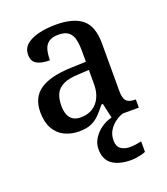

<svg xmlns="http://www.w3.org/2000/svg" viewBox="-143 -647 859 987"><g transform="rotate(-20 286.5 -153.5)"><path d="M204 10Q160 10 124.5 -7.5Q89 -25 69 -61Q49 -97 49 -151Q49 -231 105 -269.5Q161 -308 276 -312L358 -315V-373Q358 -409 352 -436Q346 -463 327.5 -478.5Q309 -494 272 -494Q237 -494 218.5 -480Q200 -466 193.5 -442Q187 -418 187 -385Q139 -385 115 -400Q91 -415 91 -449Q91 -485 116.5 -506Q142 -527 184.5 -537Q227 -547 278 -547Q373 -547 420.5 -508Q468 -469 468 -375V-117Q468 -89 474 -73.5Q480 -58 494 -51.5Q508 -45 530 -45H533V0H384L366 -81H358Q337 -54 317 -33.5Q297 -13 271 -1.5Q245 10 204 10ZM236 -55Q274 -55 301 -71.5Q328 -88 343 -119Q358 -150 358 -191V-270L300 -267Q247 -265 217 -250.5Q187 -236 174.5 -210Q162 -184 162 -146Q162 -116 170 -96Q178 -76 194.5 -65.5Q211 -55 236 -55ZM406 240Q339 240 302 213.5Q265 187 265 130Q265 99 282 72Q299 45 326 26Q353 7 383 0H446Q425 6 403.5 21.5Q382 37 367.5 60Q353 83 353 115Q353 147 372.5 161Q392 175 422 175Q436 175 451.5 173Q467 171 485 167V224Q475 229 460.5 232.5Q446 236 431.5 238Q417 240 406 240Z"/></g></svg>

Font: Noto Serif Khmer Medium
Style: Regular
Weight: 500
Version: Version 2.003